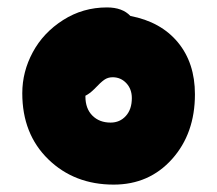

<svg xmlns="http://www.w3.org/2000/svg" viewBox="-20 -772 585 517"><path d="M286.1 -274.9Q180.2 -274.9 110.1 -343Q40 -411.1 40 -521Q40 -579.1 68.4 -631.6Q96.7 -684.1 149.9 -718Q203.1 -752 268.1 -752Q309.6 -752 331.1 -729Q413.1 -713.4 459 -658Q504.9 -602.5 504.9 -518.1Q504.9 -412.6 443.4 -343.8Q381.8 -274.9 286.1 -274.9ZM210 -512.2Q210 -479.5 228.8 -460.7Q247.6 -441.9 277.8 -441.9Q302.7 -441.9 318.8 -459.7Q335 -477.5 335 -507.8Q335 -532.2 320.1 -548.1Q305.2 -564 283.2 -564Q270.5 -564 260.7 -557.1Q251 -550.3 233.9 -532.2Q221.7 -520 210 -514.2Z"/></svg>

Font: Shantell Sans Irregular Bouncy
Style: Regular
Weight: 800
Designer: Stephen Nixon, Anya Danilova, Shantell Martin
Foundry: Arrow Type
Version: Version 1.006;[9816181b4]